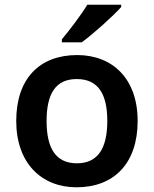

<svg xmlns="http://www.w3.org/2000/svg" viewBox="-20 -786 654 816"><path d="M495 -756V-766H351C324 -721 274 -656 243 -619V-606H327C376 -641 462 -719 495 -756ZM565 -272C565 -452 458 -552 308 -552C148 -552 49 -452 49 -272C49 -92 157 10 305 10C465 10 565 -92 565 -272ZM178 -272C178 -387 216 -450 306 -450C397 -450 436 -387 436 -272C436 -157 397 -92 307 -92C216 -92 178 -157 178 -272Z"/></svg>

Font: Noto Sans Myanmar SemiBold
Style: Regular
Weight: 600
Designer: Monotype Design Team
Foundry: Monotype Imaging Inc.
Version: Version 2.107